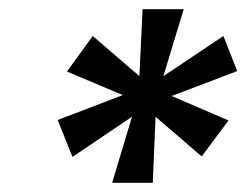

<svg xmlns="http://www.w3.org/2000/svg" viewBox="-20 -751 534 416"><path d="M223 -355 266 -498 137 -411 105 -491 246 -545 125 -596 181 -673 282 -586 289 -731H378L334 -586L464 -673L494 -597L352 -543L475 -490L417 -412L317 -498L311 -355Z"/></svg>

Font: DM Sans 28pt SemiBold
Style: Italic
Weight: 600
Italic angle: -10°
Version: Version 4.004;gftools[0.9.30]